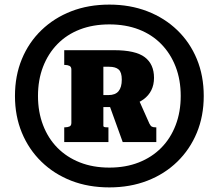

<svg xmlns="http://www.w3.org/2000/svg" viewBox="-20 -772 950 834"><path d="M455 -44Q526 -44 583 -66.5Q640 -89 680.5 -130Q721 -171 743 -228.5Q765 -286 765 -355Q765 -425 743 -482Q721 -539 680.5 -580.5Q640 -622 583 -644Q526 -666 455 -666Q384 -666 327 -644Q270 -622 229.5 -580.5Q189 -539 167 -482Q145 -425 145 -355Q145 -286 167 -228.5Q189 -171 229.5 -130Q270 -89 327 -66.5Q384 -44 455 -44ZM455 42Q364 42 289.5 13Q215 -16 160 -69.5Q105 -123 75 -195.5Q45 -268 45 -355Q45 -443 75 -515.5Q105 -588 160 -641Q215 -694 289.5 -723Q364 -752 455 -752Q545 -752 620 -723Q695 -694 750 -641Q805 -588 835 -515.5Q865 -443 865 -355Q865 -268 835 -195.5Q805 -123 750 -69.5Q695 -16 620 13Q545 42 455 42ZM259 -155V-219H263Q273 -219 281.5 -222.5Q290 -226 290 -238V-470Q290 -482 281.5 -486Q273 -490 262 -490H259V-554H475Q569 -554 609 -523.5Q649 -493 649 -434Q649 -404 637.5 -380.5Q626 -357 603.5 -340.5Q581 -324 548 -315.5Q515 -307 472 -307H429V-225Q429 -223 431 -221.5Q433 -220 436.5 -219.5Q440 -219 444 -219H451V-155ZM454 -482H429V-359H451Q481 -359 495 -376Q509 -393 509 -426Q509 -458 495.5 -470Q482 -482 454 -482ZM448 -335 563 -383 629 -235Q634 -225 639.5 -222Q645 -219 654 -219H659V-155H513Z"/></svg>

Font: Roboto Serif 20pt Black
Style: Regular
Weight: 900
Version: Version 1.008